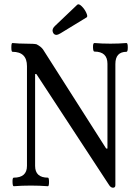

<svg xmlns="http://www.w3.org/2000/svg" viewBox="-20 -867 635 897"><path d="M244 -704Q231 -704 226.5 -718Q222 -732 237 -746L341 -845Q348 -851 361.5 -838Q375 -825 383 -807.5Q391 -790 385 -786L262 -711Q250 -704 244 -704ZM508 10Q498 10 490 -2L150 -521H144V-92Q144 -37 204 -37Q209 -37 209 -17Q209 3 204 3Q164 0 124 0Q83 0 44 3Q39 3 38.5 -17Q38 -37 44 -37Q106 -37 106 -92V-558Q106 -625 38 -625Q33 -625 33 -645.5Q33 -666 38 -666Q69 -663 100 -663Q141 -663 151 -660Q172 -649 181 -636L476 -173H482V-569Q482 -626 421 -626Q415 -626 414.5 -646Q414 -666 421 -666Q457 -663 496 -663Q535 -663 571 -666Q577 -666 577 -645.5Q577 -625 571 -625Q519 -625 519 -568V-2Q519 10 508 10Z"/></svg>

Font: Junicode Cond Medium
Style: Regular
Weight: 500
Width: 3
Designer: Peter S. Baker
Version: Version 2.201